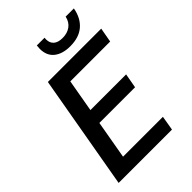

<svg xmlns="http://www.w3.org/2000/svg" viewBox="-258 -1000 1107 1107"><g transform="rotate(-45 295.5 -447.0)"><path d="M156 -700H591L575 -611H250L215 -412H506L490 -323H199L158 -89H483L468 0H33ZM258 -868Q258 -876 260 -894H323Q322 -890 322 -881Q322 -852 340.5 -835.5Q359 -819 396 -819Q434 -819 460.5 -838Q487 -857 495 -894H562Q550 -827 507.5 -790.5Q465 -754 393 -754Q331 -754 294.5 -783Q258 -812 258 -868Z"/></g></svg>

Font: Sarabun Medium
Style: Italic
Weight: 500
Italic angle: -10°
Designer: Suppakit Chalermlarp | Katatrad Co.,Ltd.
Foundry: Cadson Demak Co.,Ltd.
Version: Version 1.000; ttfautohint (v1.6)